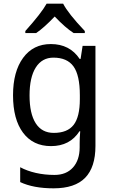

<svg xmlns="http://www.w3.org/2000/svg" viewBox="-20 -786 619 1046"><path d="M414 -465H419L430 -536H500V9Q500 125 444 182.5Q388 240 272 240Q162 240 90 206V125Q127 145 175 156Q223 167 277 167Q341 167 377.5 126.5Q414 86 414 16V-5Q414 -35 417 -71H413Q361 10 258 10Q160 10 105.5 -63Q51 -136 51 -267Q51 -396 106 -471Q161 -546 257 -546Q360 -546 414 -465ZM141 -266Q141 -167 174.5 -114.5Q208 -62 273 -62Q347 -62 381 -105.5Q415 -149 415 -246V-267Q415 -376 380.5 -424Q346 -472 271 -472Q209 -472 175 -418.5Q141 -365 141 -266ZM442 -617V-606H381Q336 -635 278 -696Q220 -635 177 -606H118V-617Q205 -714 234 -766H324Q351 -713 442 -617Z"/></svg>

Font: Noto Sans Display
Style: Regular
Weight: 400
Designer: Monotype Design team
Foundry: Monotype Imaging Inc.
Version: Version 1.000